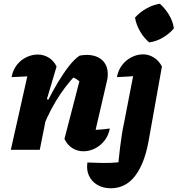

<svg xmlns="http://www.w3.org/2000/svg" viewBox="-20 -802 951 1028"><path d="M325 -58 408 -378 419 -354Q404 -369 390 -378Q376 -387 356 -392L385 -400Q328 -341 279.5 -261Q231 -181 193 -76L180 -135Q203 -197 232 -255Q261 -313 291 -362.5Q321 -412 350 -449Q379 -486 406 -504Q416 -506 425 -507Q434 -508 443 -508Q496 -508 526.5 -480.5Q557 -453 557 -405Q557 -396 556 -386.5Q555 -377 552 -366L492 -107Q519 -108 535 -110Q551 -112 568 -114Q561 -76 539 -48.5Q517 -21 487.5 -6.5Q458 8 426 8Q395 8 368 -8.5Q341 -25 325 -58ZM38 0 143 -468 164 -397Q141 -394 115.5 -392.5Q90 -391 42 -389Q49 -427 70 -454Q91 -481 121 -495.5Q151 -510 182 -510Q213 -510 240 -494Q267 -478 283 -446L231 -271L246 -266L193 0ZM743 -399Q704 -395 671 -392.5Q638 -390 606 -389Q613 -427 634 -454Q655 -481 685 -496Q715 -511 746 -511Q776 -511 803 -494.5Q830 -478 847 -446ZM847 -446 775 -44Q753 76 702.5 141Q652 206 573 206Q531 206 500.5 187.5Q470 169 456 138Q442 107 448 68Q488 70 530.5 70.5Q573 71 614 67Q618 27 622.5 -9.5Q627 -46 632 -79Q637 -112 644 -143L702 -442ZM836 -782Q865 -756 885.5 -721.5Q906 -687 911 -650Q888 -622 852.5 -601Q817 -580 779 -575Q751 -598 730 -634Q709 -670 703 -708Q728 -736 763 -756Q798 -776 836 -782Z"/></svg>

Font: Piazzolla Thin Black
Style: Italic
Weight: 900
Italic angle: -11.3°
Version: Version 2.005